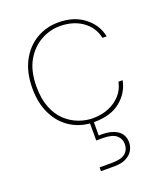

<svg xmlns="http://www.w3.org/2000/svg" viewBox="-141 -606 809 951"><g transform="rotate(-20 264.0 -130.5)"><path d="M278 12Q211 12 158.5 -20Q106 -52 76.5 -111Q47 -170 47 -249Q47 -332 78 -391Q109 -450 161.5 -481.5Q214 -513 279 -513Q360 -513 414 -471.5Q468 -430 481 -366H459Q446 -425 397.5 -459Q349 -493 279 -493Q227 -493 179 -466.5Q131 -440 100 -386.5Q69 -333 69 -250Q69 -185 87.5 -139Q106 -93 136.5 -64.5Q167 -36 204.5 -22Q242 -8 279 -8Q324 -8 361.5 -23Q399 -38 425 -66.5Q451 -95 459 -135H481Q469 -72 417.5 -30Q366 12 278 12ZM226 252V232H289Q341 232 362 214Q383 196 383 165Q383 138 362 119.5Q341 101 289 101H256V-8H276V82Q320 80 349 90Q378 100 392 119Q406 138 406 164Q406 188 394 208Q382 228 358 240Q334 252 298 252Z"/></g></svg>

Font: DM Sans 17pt Thin
Style: Regular
Weight: 250
Version: Version 4.004;gftools[0.9.30]